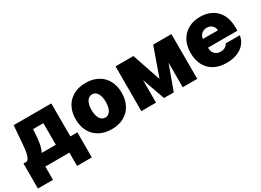

<svg xmlns="http://www.w3.org/2000/svg" viewBox="-25 -1175 2678 1970"><g transform="rotate(-30 1314.0 -190.0)"><path d="M16.6 -139.6H55.7Q76.2 -148.4 87.6 -182.4Q99.1 -216.3 104 -257.8Q108.9 -299.3 112.3 -355.5L114.3 -377.9L126 -530.3H572.3V-139.6H655.3V157.2H480.5V0H195.3V157.2H16.6ZM400.4 -139.6V-395.5H278.3L277.3 -377.9Q272.5 -287.1 262.7 -231.2Q252.9 -175.3 232.4 -139.6Z M707 -263.7Q707 -345.2 740 -407Q772.9 -468.8 834.7 -502.9Q896.5 -537.1 980.5 -537.1Q1064.5 -537.1 1126 -502.9Q1187.5 -468.8 1220.2 -407Q1252.9 -345.2 1252.9 -263.7Q1252.9 -182.1 1220.2 -120.4Q1187.5 -58.6 1126 -24.4Q1064.5 9.8 980.5 9.8Q896.5 9.8 834.7 -24.4Q772.9 -58.6 740 -120.4Q707 -182.1 707 -263.7ZM1064.5 -264.6Q1064.5 -328.6 1042.2 -365.5Q1020 -402.3 981.4 -402.3Q941.4 -402.3 918.5 -365.5Q895.5 -328.6 895.5 -264.6Q895.5 -201.2 918.5 -164.1Q941.4 -127 981.4 -127Q1020 -127 1042.2 -164.1Q1064.5 -201.2 1064.5 -264.6Z M1779.3 -530.3H1995.1V0H1823.2V-290.5L1716.8 0H1601.6L1506.8 -266.6V0H1333V-530.3H1544.9L1659.2 -192.4Z M2068.4 -263.7Q2068.4 -345.2 2101.3 -407.2Q2134.3 -469.2 2195.1 -503.2Q2255.9 -537.1 2336.9 -537.1Q2415.5 -537.1 2474.6 -504.6Q2533.7 -472.2 2566.2 -410.9Q2598.6 -349.6 2598.6 -265.6V-221.7H2251V-214.8Q2251 -173.3 2276.1 -147.2Q2301.3 -121.1 2344.7 -121.1Q2375 -121.1 2397.5 -133.8Q2419.9 -146.5 2428.7 -168.9H2597.7Q2588.4 -114.3 2554.9 -74Q2521.5 -33.7 2466.8 -12Q2412.1 9.8 2340.8 9.8Q2256.8 9.8 2195.6 -22.9Q2134.3 -55.7 2101.3 -117.2Q2068.4 -178.7 2068.4 -263.7ZM2427.7 -325.2Q2427.2 -348.6 2415.8 -367.2Q2404.3 -385.7 2384.8 -396Q2365.2 -406.2 2340.8 -406.2Q2316.4 -406.2 2296.1 -395.8Q2275.9 -385.3 2263.7 -366.9Q2251.5 -348.6 2251 -325.2Z"/></g></svg>

Font: Pretendard GOV Black
Style: Regular
Weight: 900
Designer: Base glyphs from Inter by Rasmus Andersson; Hangeul glyphs from Noto Sans CJK(Source Han Sans) by Jang Soo-young and Kan
Foundry: Kil Hyung-jin
Version: Version 1.309